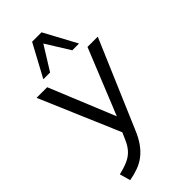

<svg xmlns="http://www.w3.org/2000/svg" viewBox="-297 -826 1125 1125"><g transform="rotate(-45 265.5 -263.0)"><path d="M59 227 40 160Q87 149 118.5 134.5Q150 120 171 96Q192 72 207 36L233 -23L231 11L12 -502H100L281 -61H255L434 -502H519L287 42Q267 90 243 122.5Q219 155 191.5 175.5Q164 196 131 208Q98 220 59 227ZM117 -551 226 -753H304L413 -551H357L265 -699L173 -551Z"/></g></svg>

Font: Mulish ExtraLight
Style: Regular
Weight: 400
Version: Version 3.603